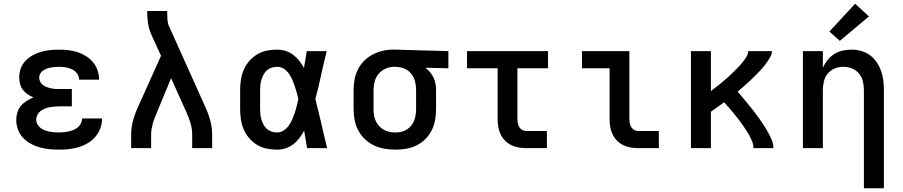

<svg xmlns="http://www.w3.org/2000/svg" viewBox="-20 -794 4840 1029"><path d="M297 8Q271 8 245 5.5Q219 3 193.5 -4Q168 -11 145 -23.5Q122 -36 104 -55Q86 -74 76.5 -99.5Q67 -125 67 -151Q67 -171 73 -191Q79 -211 92 -226.5Q105 -242 122.5 -253Q140 -264 159 -272Q142 -279 127.5 -289Q113 -299 102.5 -313Q92 -327 87.5 -344.5Q83 -362 83 -380Q83 -404 91.5 -427.5Q100 -451 117 -468.5Q134 -486 155.5 -498Q177 -510 200.5 -516.5Q224 -523 248.5 -525.5Q273 -528 297 -528Q322 -528 347 -525Q372 -522 395.5 -514.5Q419 -507 440.5 -493.5Q462 -480 478 -461Q494 -442 502.5 -418Q511 -394 511 -369Q511 -369 511 -368Q511 -367 511 -367H404Q404 -367 404 -367Q404 -367 404 -367Q404 -385 393 -400Q382 -415 366 -422.5Q350 -430 332.5 -433Q315 -436 297 -436Q286 -436 274.5 -435Q263 -434 252 -432Q241 -430 230.5 -426Q220 -422 210.5 -415.5Q201 -409 195.5 -399Q190 -389 190 -378Q190 -378 190 -378Q190 -378 190 -378Q190 -366 195.5 -355.5Q201 -345 210.5 -338Q220 -331 231 -327Q242 -323 253.5 -320.5Q265 -318 276.5 -317.5Q288 -317 300 -317H365V-224H300Q287 -224 273.5 -223Q260 -222 246.5 -219.5Q233 -217 220.5 -212Q208 -207 197.5 -199Q187 -191 180.5 -178.5Q174 -166 174 -153Q174 -140 180.5 -128Q187 -116 197.5 -108Q208 -100 220.5 -95.5Q233 -91 245.5 -88.5Q258 -86 271 -85Q284 -84 297 -84Q311 -84 324 -85.5Q337 -87 350 -90Q363 -93 375.5 -98.5Q388 -104 398 -112.5Q408 -121 414 -133.5Q420 -146 420 -159H527Q527 -159 527 -158.5Q527 -158 527 -158Q527 -132 517.5 -106.5Q508 -81 491 -61Q474 -41 450.5 -27Q427 -13 402 -5.5Q377 2 350.5 5Q324 8 297 8Z M683 0V-74Q683 -113 694 -151.5Q705 -190 722 -226L843 -495L790 -611Q778 -639 773.5 -668.5Q769 -698 769 -728V-735H876V-728Q876 -708 877.5 -687.5Q879 -667 888 -649L1078 -226Q1095 -190 1106 -151.5Q1117 -113 1117 -74V0H1010V-74Q1010 -103 1001.5 -132Q993 -161 981 -188L897 -375L820 -189Q814 -175 808.5 -161Q803 -147 799 -132.5Q795 -118 792.5 -103.5Q790 -89 790 -74V0Z M1465 8Q1437 8 1409.5 2.5Q1382 -3 1358 -17.5Q1334 -32 1315.5 -53.5Q1297 -75 1286 -101Q1275 -127 1271 -154.5Q1267 -182 1267 -210V-310Q1267 -338 1271 -365.5Q1275 -393 1286 -419Q1297 -445 1315.5 -466.5Q1334 -488 1358 -502.5Q1382 -517 1409.5 -522.5Q1437 -528 1465 -528Q1488 -528 1510.5 -521Q1533 -514 1551 -500.5Q1569 -487 1583.5 -468.5Q1598 -450 1609 -430Q1613 -453 1617 -475.5Q1621 -498 1624 -520H1731Q1715 -456 1701 -391.5Q1687 -327 1670 -263Q1687 -198 1702 -132Q1717 -66 1733 0H1626Q1622 -23 1618 -46.5Q1614 -70 1610 -94Q1599 -73 1585 -54.5Q1571 -36 1552.5 -21.5Q1534 -7 1511.5 0.5Q1489 8 1465 8ZM1465 -84Q1484 -84 1500.5 -95Q1517 -106 1528 -121.5Q1539 -137 1546.5 -154.5Q1554 -172 1560 -190Q1566 -208 1570.5 -226.5Q1575 -245 1579 -263Q1575 -281 1570 -299Q1565 -317 1559 -334.5Q1553 -352 1545.5 -369Q1538 -386 1527 -401Q1516 -416 1500 -426Q1484 -436 1465 -436Q1451 -436 1436.5 -431.5Q1422 -427 1411 -417.5Q1400 -408 1393 -395Q1386 -382 1381.5 -368Q1377 -354 1375.5 -339.5Q1374 -325 1374 -310V-210Q1374 -195 1375.5 -180.5Q1377 -166 1381.5 -152Q1386 -138 1393 -125Q1400 -112 1411 -102.5Q1422 -93 1436.5 -88.5Q1451 -84 1465 -84Z M2099 8Q2070 8 2040.5 3Q2011 -2 1984 -15Q1957 -28 1935.5 -48.5Q1914 -69 1900 -95.5Q1886 -122 1880.5 -151Q1875 -180 1875 -210V-310Q1875 -338 1880 -366.5Q1885 -395 1897.5 -420.5Q1910 -446 1930 -466.5Q1950 -487 1975 -500.5Q2000 -514 2028 -521Q2056 -528 2084 -528Q2088 -528 2092 -528Q2096 -528 2100 -528L2383 -520V-428L2259 -431Q2273 -421 2284.5 -407.5Q2296 -394 2303.5 -378Q2311 -362 2314 -345Q2317 -328 2317 -310V-210Q2317 -181 2312 -152Q2307 -123 2294 -96.5Q2281 -70 2260 -49Q2239 -28 2213 -15Q2187 -2 2157.5 3Q2128 8 2099 8ZM2099 -84Q2115 -84 2130.5 -87.5Q2146 -91 2159.5 -99.5Q2173 -108 2183.5 -120.5Q2194 -133 2199.5 -147.5Q2205 -162 2207.5 -178Q2210 -194 2210 -210V-310Q2210 -333 2205 -355Q2200 -377 2186.5 -395.5Q2173 -414 2152.5 -424Q2132 -434 2109 -435L2100 -436Q2098 -436 2096 -436Q2094 -436 2092 -436Q2069 -436 2046.5 -426Q2024 -416 2009 -398Q1994 -380 1988 -357Q1982 -334 1982 -310V-210Q1982 -194 1984.5 -177.5Q1987 -161 1993.5 -146.5Q2000 -132 2011 -119.5Q2022 -107 2036 -99Q2050 -91 2066.5 -87.5Q2083 -84 2099 -84Z M2801 0Q2780 0 2759.5 -3.5Q2739 -7 2720.5 -16Q2702 -25 2687 -40Q2672 -55 2663 -74Q2654 -93 2650.5 -113.5Q2647 -134 2647 -155V-428H2483V-520H2917V-428H2753V-155Q2753 -144 2755.5 -132.5Q2758 -121 2764 -111.5Q2770 -102 2780 -97Q2790 -92 2801 -92H2911V0Z M3401 0Q3380 0 3359.5 -3.5Q3339 -7 3320.5 -16Q3302 -25 3287 -40Q3272 -55 3263 -74Q3254 -93 3250.5 -113.5Q3247 -134 3247 -155V-428H3099V-520H3353V-155Q3353 -144 3355.5 -132.5Q3358 -121 3364 -111.5Q3370 -102 3380 -97Q3390 -92 3401 -92H3511V0Z M3683 0V-520H3790V-306Q3800 -314 3810 -321.5Q3820 -329 3829.5 -336.5Q3839 -344 3848.5 -352Q3858 -360 3867.5 -368Q3877 -376 3886 -384.5Q3895 -393 3904 -401.5Q3913 -410 3922 -419Q3931 -428 3939.5 -437Q3948 -446 3956 -455.5Q3964 -465 3971 -475Q3978 -485 3984 -496.5Q3990 -508 3990 -520H4117Q4117 -505 4110 -492Q4103 -479 4095 -467Q4087 -455 4078 -443.5Q4069 -432 4059.5 -421.5Q4050 -411 4039.5 -400.5Q4029 -390 4019 -380Q4009 -370 3998 -360Q3987 -350 3976.5 -340.5Q3966 -331 3955 -321.5Q3944 -312 3933 -303Q3948 -286 3962.5 -268.5Q3977 -251 3991.5 -233.5Q4006 -216 4020 -198Q4034 -180 4047 -161.5Q4060 -143 4072.5 -124Q4085 -105 4096 -85Q4107 -65 4116 -44Q4125 -23 4125 0H4018Q4018 -19 4011 -36Q4004 -53 3995 -69.5Q3986 -86 3975.5 -101.5Q3965 -117 3954.5 -132Q3944 -147 3932.5 -161.5Q3921 -176 3909 -190.5Q3897 -205 3885 -219Q3873 -233 3861 -246Q3843 -233 3825.5 -220.5Q3808 -208 3790 -195V0Z M4610 215V-310Q4610 -334 4604.5 -357.5Q4599 -381 4584 -399.5Q4569 -418 4546.5 -427Q4524 -436 4500 -436Q4476 -436 4453.5 -427Q4431 -418 4416 -399.5Q4401 -381 4395.5 -357.5Q4390 -334 4390 -310V0H4283V-520H4390V-431Q4400 -453 4415 -472Q4430 -491 4450.5 -504Q4471 -517 4495 -522.5Q4519 -528 4543 -528Q4569 -528 4595 -521Q4621 -514 4642 -498.5Q4663 -483 4678 -461Q4693 -439 4702 -414Q4711 -389 4714 -362.5Q4717 -336 4717 -310V215ZM4481 -575 4425 -625 4563 -774 4637 -706Z"/></svg>

Font: Zed Mono Semibold Extended
Style: Regular
Weight: 600
Width: 7
Monospace: yes
Designer: Belleve Invis
Foundry: Belleve Invis
Version: Version 1.0.0; ttfautohint (v1.8.4)